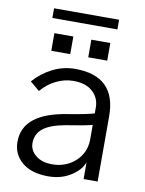

<svg xmlns="http://www.w3.org/2000/svg" viewBox="-92 -892 735 974"><g transform="rotate(10 275.0 -404.5)"><path d="M117.2 -134.8Q117.2 -97.7 148.4 -72.3Q179.7 -45.9 234.4 -45.9Q303.7 -45.9 353.5 -90.8Q402.3 -135.7 402.3 -205.1Q402.3 -229.5 402.3 -278.3Q359.4 -267.6 265.6 -252.9Q189.5 -239.3 153.3 -210.9Q117.2 -182.6 117.2 -134.8ZM41 -128.9Q41 -275.4 267.6 -310.5Q369.1 -327.1 402.3 -337.9Q402.3 -347.7 402.3 -368.2Q402.3 -417 367.2 -449.2Q332 -481.4 267.6 -481.4Q220.7 -481.4 176.8 -459Q133.8 -437.5 103.5 -400.4Q86.9 -414.1 54.7 -441.4Q93.8 -486.3 148.4 -514.6Q204.1 -543 265.6 -543Q476.6 -543 476.6 -336.9Q476.6 -224.6 476.6 0Q459 0 404.3 0Q404.3 -21.5 404.3 -85.9Q388.7 -43.9 339.8 -13.7Q291 17.6 224.6 17.6Q137.7 17.6 88.9 -23.4Q41 -64.5 41 -128.9ZM129.9 -612.3Q129.9 -634.8 129.9 -703.1Q154.3 -703.1 227.5 -703.1Q227.5 -680.7 227.5 -612.3Q203.1 -612.3 129.9 -612.3ZM106.4 -777.3Q106.4 -790 106.4 -827.1Q190.4 -827.1 441.4 -827.1Q441.4 -814.5 441.4 -777.3Q357.4 -777.3 106.4 -777.3ZM320.3 -612.3Q320.3 -634.8 320.3 -703.1Q344.7 -703.1 418 -703.1Q418 -680.7 418 -612.3Q393.6 -612.3 320.3 -612.3Z"/></g></svg>

Font: Gothic A1
Style: Regular
Weight: 400
Designer: HanYang I&C Co.,Ltd.
Version: Version 2.50